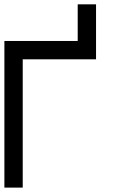

<svg xmlns="http://www.w3.org/2000/svg" viewBox="-20 -853 540 873"><path d="M0 0V-666.7H333.3V-833.3H416.7V-583.3H83.3V0Z"/></svg>

Font: Galmuri11 Regular
Style: Regular
Weight: 400
Designer: Minseo Lee (Quiple)
Version: Version 2.356;hotconv 1.1.0;makeotfexe 2.6.0 DEVELOPMENT